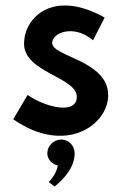

<svg xmlns="http://www.w3.org/2000/svg" viewBox="-20 -493 449 710"><path d="M82 -142 29 -52C221 82 380 -30 380 -141C380 -270 173 -283 173 -334C173 -373 254 -404 324 -344L367 -428C179 -534 69 -431 69 -331C69 -225 264 -208 264 -135C264 -66 144 -98 82 -142ZM206 23C179 23 155 46 155 74C155 96 172 114 194 119C187 156 160 180 160 180L182 197C217 168 256 126 256 74C256 46 235 23 206 23Z"/></svg>

Font: Hussar Tani
Style: Bold
Weight: 700
Foundry: Cannot Into Space Fonts
Version: Version 0.92